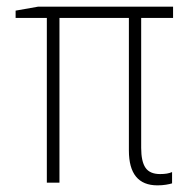

<svg xmlns="http://www.w3.org/2000/svg" viewBox="-20 -550 570 578"><path d="M454 8Q368 8 368 -97V-496H159V0H121V-496H27V-518L95 -530H501V-496H405V-105Q405 -64 418 -45Q431 -26 462 -26Q474 -26 482.5 -27.5Q491 -29 498 -32V2Q492 4 480 6Q468 8 454 8Z"/></svg>

Font: Noto Sans Mono Condensed ExtraLight
Style: Regular
Weight: 200
Width: 3
Designer: Monotype Design Team
Foundry: Monotype Imaging Inc.
Version: Version 2.014; ttfautohint (v1.8.4.7-5d5b)